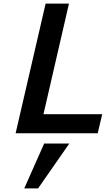

<svg xmlns="http://www.w3.org/2000/svg" viewBox="-20 -742 589 1069"><path d="M524 0 549 -106H222L364 -722H234L67 0ZM366 57H226L115 307H192Z"/></svg>

Font: Perun SemiBold Italic
Style: Regular
Weight: 400
Italic angle: -12°
Foundry: Copyright (c) Stefan Peev, Context Ltd, 2016
Version: Version 1.026